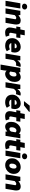

<svg xmlns="http://www.w3.org/2000/svg" viewBox="2997 -3940 1129 7163"><g transform="rotate(90 3561.5 -358.5)"><path d="M102 -553H297L205 0H9ZM116 -707Q116 -748 148 -778Q180 -808 227 -808Q269 -808 302 -783.5Q335 -759 335 -715Q335 -672 303 -643.5Q271 -615 224 -615Q181 -615 148.5 -639Q116 -663 116 -707Z M384 -553H543L546 -484H552Q600 -523 646 -544.5Q692 -566 745 -566Q820 -566 857.5 -526.5Q895 -487 895 -403Q895 -369 890 -341L832 0H636L689 -316L694 -340Q698 -356 698 -361Q698 -380 683.5 -390Q669 -400 645 -400Q621 -400 598.5 -387Q576 -374 545 -346L487 0H291Z M1005 -159Q1005 -189 1011 -223L1046 -402H969L992 -553H1079L1110 -717H1298L1267 -553H1398L1377 -402H1241L1206 -216Q1203 -200 1203 -190Q1203 -137 1261 -137Q1273 -137 1306 -144L1349 -13Q1282 14 1195 14Q1101 14 1053 -32Q1005 -78 1005 -159Z M1403 -245Q1403 -337 1450 -410.5Q1497 -484 1572 -525Q1647 -566 1727 -566Q1833 -566 1886.5 -503Q1940 -440 1940 -341Q1940 -302 1931 -264.5Q1922 -227 1915 -216H1587Q1596 -176 1626.5 -155.5Q1657 -135 1716 -135Q1743 -135 1773 -143.5Q1803 -152 1821 -164L1891 -49Q1854 -20 1801 -3.5Q1748 13 1683 13Q1601 13 1537.5 -17.5Q1474 -48 1438.5 -106.5Q1403 -165 1403 -245ZM1776 -342Q1779 -353 1779 -362Q1779 -387 1762 -402.5Q1745 -418 1710 -418Q1676 -418 1644.5 -401Q1613 -384 1596 -342Z M2071 -553H2230L2231 -444H2235Q2267 -498 2314 -532Q2361 -566 2410 -566Q2456 -566 2478 -554L2422 -386Q2411 -392 2396.5 -394Q2382 -396 2358 -396Q2320 -396 2288 -374.5Q2256 -353 2224 -301L2174 0H1978Z M2514 -553H2674L2681 -496H2685Q2727 -531 2771 -548.5Q2815 -566 2856 -566Q2938 -566 2987 -507.5Q3036 -449 3036 -339Q3036 -242 2994 -161.5Q2952 -81 2882.5 -34Q2813 13 2733 13Q2698 13 2667 -2Q2636 -17 2618 -42H2616L2607 59L2584 186H2388ZM2833 -322Q2833 -408 2776 -408Q2710 -408 2679 -352L2649 -179Q2659 -162 2676 -153.5Q2693 -145 2711 -145Q2744 -145 2772 -167Q2800 -189 2816.5 -229.5Q2833 -270 2833 -322Z M3140 -553H3299L3300 -444H3304Q3336 -498 3383 -532Q3430 -566 3479 -566Q3525 -566 3547 -554L3491 -386Q3480 -392 3465.5 -394Q3451 -396 3427 -396Q3389 -396 3357 -374.5Q3325 -353 3293 -301L3243 0H3047Z M3512 -245Q3512 -337 3559 -410.5Q3606 -484 3681 -525Q3756 -566 3836 -566Q3942 -566 3995.5 -503Q4049 -440 4049 -341Q4049 -302 4040 -264.5Q4031 -227 4024 -216H3696Q3705 -176 3735.5 -155.5Q3766 -135 3825 -135Q3852 -135 3882 -143.5Q3912 -152 3930 -164L4000 -49Q3963 -20 3910 -3.5Q3857 13 3792 13Q3710 13 3646.5 -17.5Q3583 -48 3547.5 -106.5Q3512 -165 3512 -245ZM3885 -342Q3888 -353 3888 -362Q3888 -387 3871 -402.5Q3854 -418 3819 -418Q3785 -418 3753.5 -401Q3722 -384 3705 -342ZM3922 -903H4143L4156 -882L3912 -688H3752Z M4127 -159Q4127 -189 4133 -223L4168 -402H4091L4114 -553H4201L4232 -717H4420L4389 -553H4520L4499 -402H4363L4328 -216Q4325 -200 4325 -190Q4325 -137 4383 -137Q4395 -137 4428 -144L4471 -13Q4404 14 4317 14Q4223 14 4175 -32Q4127 -78 4127 -159Z M4526 -213Q4526 -310 4568 -391Q4610 -472 4679.5 -519Q4749 -566 4829 -566Q4867 -566 4903 -548.5Q4939 -531 4957 -500H4959L4983 -553H5140L5049 0H4889L4885 -66H4882Q4847 -31 4798.5 -9Q4750 13 4706 13Q4624 13 4575 -45Q4526 -103 4526 -213ZM4888 -211 4917 -374Q4907 -389 4888.5 -398.5Q4870 -408 4852 -408Q4819 -408 4790.5 -386Q4762 -364 4745 -324Q4728 -284 4728 -232Q4728 -184 4743.5 -164.5Q4759 -145 4786 -145Q4856 -145 4888 -211Z M5207 -159Q5207 -189 5213 -223L5248 -402H5171L5194 -553H5281L5312 -717H5500L5469 -553H5600L5579 -402H5443L5408 -216Q5405 -200 5405 -190Q5405 -137 5463 -137Q5475 -137 5508 -144L5551 -13Q5484 14 5397 14Q5303 14 5255 -32Q5207 -78 5207 -159Z M5689 -553H5884L5792 0H5596ZM5703 -707Q5703 -748 5735 -778Q5767 -808 5814 -808Q5856 -808 5889 -783.5Q5922 -759 5922 -715Q5922 -672 5890 -643.5Q5858 -615 5811 -615Q5768 -615 5735.5 -639Q5703 -663 5703 -707Z M5886 -238Q5886 -336 5933 -410.5Q5980 -485 6055 -525.5Q6130 -566 6213 -566Q6285 -566 6343 -535.5Q6401 -505 6434.5 -448Q6468 -391 6468 -315Q6468 -217 6421 -142.5Q6374 -68 6299 -27.5Q6224 13 6141 13Q6068 13 6010 -17.5Q5952 -48 5919 -104.5Q5886 -161 5886 -238ZM6269 -317Q6269 -410 6199 -410Q6149 -410 6116.5 -361.5Q6084 -313 6084 -236Q6084 -142 6156 -142Q6205 -142 6237 -191Q6269 -240 6269 -317Z M6576 -553H6735L6738 -484H6744Q6792 -523 6838 -544.5Q6884 -566 6937 -566Q7012 -566 7049.5 -526.5Q7087 -487 7087 -403Q7087 -369 7082 -341L7024 0H6828L6881 -316L6886 -340Q6890 -356 6890 -361Q6890 -380 6875.5 -390Q6861 -400 6837 -400Q6813 -400 6790.5 -387Q6768 -374 6737 -346L6679 0H6483Z"/></g></svg>

Font: Nebula Sans Black
Style: Regular
Weight: 900
Italic angle: -9°
Designer: Paul D. Hunt for Adobe (as Source Sans)
Foundry: Nebula Entertainment & Broadcasting LLC
Version: Version 1.010